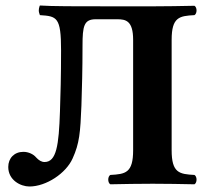

<svg xmlns="http://www.w3.org/2000/svg" viewBox="-20 -668 758 698"><path d="M328 -598H406C437 -598 464 -593 464 -523V-122C464 -39 436 -35 381 -32C371 -26 371 -4 381 2C421 1 495 0 535 0C575 0 647 1 687 2C697 -4 697 -26 687 -32C632 -35 604 -39 604 -122V-523C604 -606 632 -610 687 -613C697 -619 697 -641 687 -647C647 -646 575 -645 535 -645H389C252 -645 169 -645 125 -648L124 -646C122 -640 121 -635 121 -630C121 -624 123 -619 125 -613C187 -609 202 -606 202 -485C202 -391 200 -321 198 -263C194 -139 185 -79 142 -79C131 -79 121 -85 111 -96C102 -107 84 -116 65 -116C32 -116 10 -93 10 -61C10 -13 55 10 87 10C148 10 220 -38 244 -92C269 -147 272 -186 276 -284C278 -348 280 -413 280 -502C280 -573 285 -598 328 -598Z"/></svg>

Font: Libertinus Serif
Style: Bold
Weight: 700
Designer: Philipp H. Poll, Khaled Hosny
Foundry: Caleb Maclennan
Version: Version 7.050;RELEASE